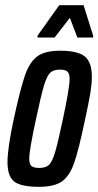

<svg xmlns="http://www.w3.org/2000/svg" viewBox="-20 -714 380 742"><path d="M9 -87Q9 -142 33 -253Q59 -373 77 -424Q95 -475 124.5 -496.5Q154 -518 213 -518Q280 -518 307.5 -496Q335 -474 335 -417Q335 -391 329 -354Q323 -317 309 -253Q284 -134 266.5 -84Q249 -34 219.5 -13Q190 8 130 8Q62 8 35.5 -12Q9 -32 9 -87ZM223 -253Q235 -309 242 -350Q249 -391 249 -408Q249 -430 240.5 -437.5Q232 -445 212 -445Q186 -445 173.5 -432.5Q161 -420 150 -383.5Q139 -347 119 -253Q107 -198 100 -158Q93 -118 93 -101Q93 -79 102 -72Q111 -65 132 -65Q157 -65 169.5 -77Q182 -89 193 -126Q204 -163 223 -253ZM125 -569V-576L209 -694H303L340 -576V-569H279L250 -645L191 -569Z"/></svg>

Font: Saira Ultra Condensed SemiBold
Style: Italic
Weight: 600
Width: 1
Italic angle: -12°
Designer: Hector Gatti with collaboration of the Omnibus-Type team
Foundry: Omnibus-Type
Version: Version 1.001; ttfautohint (v1.8)